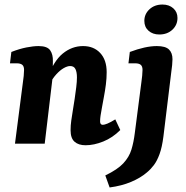

<svg xmlns="http://www.w3.org/2000/svg" viewBox="-20 -633 818 846"><path d="M357 7Q326 7 308.5 -8.5Q291 -24 291 -59Q291 -81 294 -101.5Q297 -122 301 -147Q305 -171 309 -197.5Q313 -224 316 -249Q319 -274 319 -292Q319 -315 312.5 -328.5Q306 -342 289 -342Q277 -342 261 -333Q245 -324 228 -305.5Q211 -287 197 -259L187 -285Q216 -364 256.5 -397Q297 -430 346 -430Q393 -430 421.5 -399.5Q450 -369 450 -315Q450 -288 446.5 -260.5Q443 -233 438 -207Q433 -181 429 -158Q425 -137 423 -123Q421 -109 421 -98Q421 -83 433 -83Q440 -83 453.5 -88.5Q467 -94 488 -107L510 -60Q476 -26 435 -9.5Q394 7 357 7ZM46 0 81 -271Q83 -282 84.5 -298.5Q86 -315 86 -325Q86 -341 78 -347.5Q70 -354 54 -354H24L30 -404Q66 -418 96.5 -424Q127 -430 150 -430Q188 -430 201 -411.5Q214 -393 213 -363L212 -294L177 0ZM463 193 444 140Q498 114 523.5 86.5Q549 59 559 26.5Q569 -6 574 -47L603 -271Q605 -282 606.5 -299.5Q608 -317 608 -325Q608 -341 600 -347.5Q592 -354 576 -354H546L552 -404Q621 -430 671 -430Q709 -430 724.5 -415Q740 -400 740 -372Q740 -361 738.5 -346Q737 -331 735 -318L700 -31Q694 16 683 46Q672 76 658 94.5Q644 113 627 127Q599 151 557.5 168.5Q516 186 463 193ZM682 -481Q653 -481 634.5 -497.5Q616 -514 616 -541Q616 -571 638.5 -592Q661 -613 696 -613Q725 -613 743.5 -596.5Q762 -580 762 -554Q762 -523 739.5 -502Q717 -481 682 -481Z"/></svg>

Font: Rasa
Style: Bold Italic
Weight: 700
Italic angle: -7.10001°
Designer: Anna Giedrys (Yrsa+Rasa design), David Brezina (Yrsa art-direction, Rasa art-direction, design)
Foundry: Rosetta Type Foundry
Version: Version 2.004